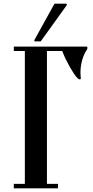

<svg xmlns="http://www.w3.org/2000/svg" viewBox="-20 -1023 505 1043"><path d="M171 -798Q166 -798 166 -803Q166 -805 167 -806L276 -1003H337Q343 -1003 343 -996Q343 -996 343 -995.5Q343 -995 342 -994L201 -798ZM235 -746V-24H295V0H55V-24H115V-746H55V-770H449Q455 -770 455 -763Q455 -760 454 -757.5Q453 -755 452 -753Q436 -730 426.5 -697Q417 -664 417 -626Q417 -618 418 -611.5Q419 -605 419 -597Q419 -592 414 -592Q409 -592 406 -594Q393 -605 381.5 -623Q370 -641 360 -658Q349 -678 337.5 -701Q326 -724 318 -746Z"/></svg>

Font: Ponomar
Style: Regular
Weight: 400
Version: Version 1.301; ttfautohint (v1.8.4.7-5d5b)